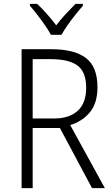

<svg xmlns="http://www.w3.org/2000/svg" viewBox="-20 -967 578 987"><path d="M244 -714Q362 -714 421.5 -669Q481 -624 481 -518Q481 -438 443 -391Q405 -344 341 -324L519 0H453L288 -309H148V0H91V-714ZM240 -663H148V-358H259Q336 -358 379.5 -397.5Q423 -437 423 -516Q423 -597 378.5 -630Q334 -663 240 -663ZM242 -788Q230 -810 211 -837.5Q192 -865 171.5 -891.5Q151 -918 134 -937V-947H171Q195 -925 221 -895.5Q247 -866 269 -837Q292 -867 317 -894Q342 -921 368 -947H406V-937Q388 -917 367 -890.5Q346 -864 327 -837Q308 -810 296 -788Z"/></svg>

Font: Noto Sans Myanmar UI SemiCondensed Light
Style: Regular
Weight: 300
Width: 4
Designer: Monotype Design Team
Foundry: Monotype Imaging Inc.
Version: Version 2.103; ttfautohint (v1.8.4.7-5d5b)